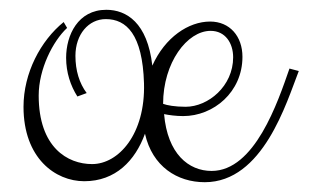

<svg xmlns="http://www.w3.org/2000/svg" viewBox="-20 -379 630 392"><path d="M398 -7C517 -7 565 -170 590 -234L571 -239C547 -170 500 -30 412 -30C365 -30 322 -65 315 -146C325 -144 339 -142 354 -142C416 -142 475 -191 475 -263C475 -305 449 -335 409 -335C365 -335 317 -303 291 -245C281 -333 238 -359 197 -359C139 -359 115 -307 115 -261C115 -231 124 -204 138 -182L157 -189C142 -209 134 -235 134 -265C134 -309 161 -340 196 -340C238 -340 271 -309 274 -209C277 -105 222 -44 168 -44C118 -44 59 -78 59 -184C59 -238 88 -295 117 -322L110 -334C63 -296 28 -230 28 -161C28 -56 93 -9 152 -9C216 -9 256 -51 276 -106C291 -39 342 -7 398 -7ZM410 -316C440 -316 456 -291 456 -262C456 -203 405 -161 359 -161C337 -161 321 -164 313 -167C313 -251 362 -316 410 -316Z"/></svg>

Font: Clicker Script
Style: Regular
Weight: 400
Designer: Astigmatic (AOETI)
Foundry: Astigmatic (AOETI)
Version: Version 1.000